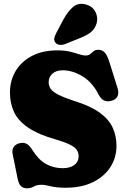

<svg xmlns="http://www.w3.org/2000/svg" viewBox="-20 -977 668 1012"><path d="M327 12.5Q277.5 12.5 247.2 4.8Q217 -3 198.5 -3Q173.5 -3 158.5 6.2Q143.5 15.5 123.5 15.5Q101 15.5 89.5 3.2Q78 -9 72.5 -37.5L46.5 -166Q42.5 -186 51.2 -200.8Q60 -215.5 80.5 -221.5Q101.5 -227.5 117.8 -220.2Q134 -213 149.5 -188Q182.5 -135 222.2 -112.8Q262 -90.5 310.5 -90.5Q349 -90.5 371.8 -107.5Q394.5 -124.5 394.5 -152.5Q394.5 -171.5 385.2 -186Q376 -200.5 350.2 -213.8Q324.5 -227 275.5 -241.5Q181.5 -268 128.5 -304.2Q75.5 -340.5 54 -386.5Q32.5 -432.5 32.5 -489Q32.5 -553 62.8 -603.2Q93 -653.5 149 -682.5Q205 -711.5 282 -711.5Q321.5 -711.5 349 -704.8Q376.5 -698 396.2 -691.2Q416 -684.5 433 -684.5Q447 -684.5 455.5 -692Q464 -699.5 473 -707Q482 -714.5 498.5 -714.5Q519.5 -714.5 532.8 -699.5Q546 -684.5 558.5 -644L599.5 -513Q616 -458 565 -445Q522.5 -434 499.5 -479Q466.5 -544 414.2 -575.2Q362 -606.5 311 -606.5Q275.5 -606.5 256 -588.5Q236.5 -570.5 236.5 -544Q236.5 -523.5 248 -507.8Q259.5 -492 288.8 -477.2Q318 -462.5 371 -445Q457 -418.5 505.8 -383Q554.5 -347.5 574.2 -303.5Q594 -259.5 594 -208Q594 -146.5 562 -96.5Q530 -46.5 470 -17Q410 12.5 327 12.5ZM315.5 -876.5Q338.5 -918 366 -941Q393.5 -964 433 -953.5Q467.5 -944 482.5 -915.2Q497.5 -886.5 490 -856.5Q482 -827.5 461.5 -809.5Q441 -791.5 399.5 -775.5L322.5 -744.5Q308.5 -739 294 -740.8Q279.5 -742.5 272 -752.5Q263.5 -764 266.5 -776.5Q269.5 -789 276.5 -803Z"/></svg>

Font: Fraunces 72pt S100 Black
Style: Regular
Weight: 900
Version: Version 1.000; ttfautohint (v1.8.3)